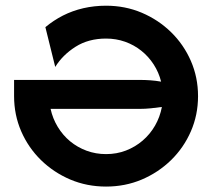

<svg xmlns="http://www.w3.org/2000/svg" viewBox="-20 -658 769 690"><path d="M361.1 12.5Q292.4 12.5 232.6 -12.8Q172.9 -38.2 127.4 -82.6Q81.9 -127.1 56.2 -186.1Q30.6 -245.1 30.6 -312.5Q30.6 -327.1 30.6 -341.7Q30.6 -356.2 30.6 -370.8H481.9Q501.4 -370.8 520.5 -369.4Q539.6 -368.1 559 -364.6Q550.7 -397.9 532.3 -426.4Q513.9 -454.9 487.8 -475.7Q461.8 -496.5 429.5 -508Q397.2 -519.4 361.1 -519.4Q297.9 -519.4 251.4 -489.9Q204.9 -460.4 178.5 -417.4L143.1 -560.4Q172.2 -584.7 206.2 -602.1Q240.3 -619.4 279.5 -628.5Q318.8 -637.5 361.1 -637.5Q429.9 -637.5 489.6 -612.2Q549.3 -586.8 594.8 -542.4Q640.3 -497.9 666 -438.9Q691.7 -379.9 691.7 -312.5Q691.7 -245.1 666 -186.1Q640.3 -127.1 594.8 -82.6Q549.3 -38.2 489.6 -12.8Q429.9 12.5 361.1 12.5ZM361.1 -104.2Q399.3 -104.2 432.6 -117Q466 -129.9 492.7 -152.8Q519.4 -175.7 537.2 -206.6Q554.9 -237.5 561.8 -273.6Q542.4 -270.8 522.2 -268.8Q502.1 -266.7 481.9 -266.7H161.8Q169.4 -231.9 187.5 -202.1Q205.6 -172.2 231.9 -150.3Q258.3 -128.5 291.3 -116.3Q324.3 -104.2 361.1 -104.2Z"/></svg>

Font: Afacad Flux
Style: Regular
Weight: 400
Designer: Kristian Moeller
Foundry: Dicotype
Version: Version 1.100